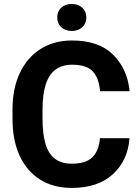

<svg xmlns="http://www.w3.org/2000/svg" viewBox="-20 -922 695 952"><path d="M475.6 -236.8H622.1Q614.7 -128.4 540.8 -59.3Q466.8 9.8 335.9 9.8Q244.6 9.8 178.7 -31.7Q112.8 -73.2 77.4 -149.9Q42 -226.6 42 -332V-378.4Q42 -483.4 78.6 -560.5Q115.2 -637.7 181.6 -679.4Q248 -721.2 337.4 -721.2Q470.7 -721.2 541.5 -650.1Q612.3 -579.1 622.6 -469.7H476.1Q471.2 -533.2 440.7 -567.1Q410.2 -601.1 337.4 -601.1Q288.1 -601.1 255.6 -577.1Q223.1 -553.2 207 -504.2Q190.9 -455.1 190.9 -379.4V-332Q190.9 -258.8 205.3 -209.5Q219.7 -160.2 251.7 -135.3Q283.7 -110.4 335.9 -110.4Q405.3 -110.4 437.7 -141.8Q470.2 -173.3 475.6 -236.8ZM263.7 -835Q263.7 -864.3 283.2 -883.3Q302.7 -902.3 335.9 -902.3Q368.7 -902.3 388.4 -883.3Q408.2 -864.3 408.2 -835Q408.2 -806.6 388.4 -787.6Q368.7 -768.6 335.9 -768.6Q302.7 -768.6 283.2 -787.6Q263.7 -806.6 263.7 -835Z"/></svg>

Font: RobotoDEMO
Style: Regular
Weight: 400
Designer: Christian Robertson
Foundry: Google
Version: Version 2.136